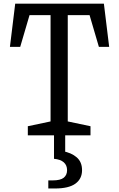

<svg xmlns="http://www.w3.org/2000/svg" viewBox="-20 -750 660 1064"><path d="M134.2 -50.5 282.5 -81.8 260.2 -40.2V-682.8L283.5 -666.3L117 -666.2L148.8 -683.7L92 -490.3H35L64.3 -729.8H555.7L585 -490.3H528L471.2 -683.7L503 -666.2H340.3L355.5 -682.5V-40.2L333.2 -81.8L481.5 -50.5V0H134.2ZM247.7 249.7H272.2Q315 249.7 333.3 234.8Q351.7 219.8 351.7 193.3Q351.7 165.5 333.3 149.4Q315 133.3 279.3 130V-24H341.3V113.3L325.8 87.3Q375.7 96.2 405.2 122Q434.7 147.8 434.7 193Q434.7 241 397.8 267.8Q361 294.5 284.7 294.5H247.7Z"/></svg>

Font: Monaspace Xenon Var
Style: Regular
Weight: 400
Designer: Riley Cran and the Lettermatic Team
Version: Version 1.000 (Monaspace Xenon Var)